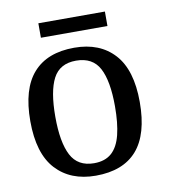

<svg xmlns="http://www.w3.org/2000/svg" viewBox="-78 -746 741 824"><g transform="rotate(-10 292.0 -333.5)"><path d="M274 10Q164 10 100.5 -59Q37 -128 37 -269Q37 -409 98 -478Q159 -547 277 -547Q388 -547 451 -478Q514 -409 514 -269Q514 -128 453.5 -59Q393 10 274 10ZM276 -44Q324 -44 352.5 -69.5Q381 -95 393.5 -145.5Q406 -196 406 -269Q406 -380 376.5 -435.5Q347 -491 275 -491Q204 -491 175 -435.5Q146 -380 146 -269Q146 -158 175.5 -101Q205 -44 276 -44ZM144 -614V-677H434V-614Z"/></g></svg>

Font: ET Text
Style: Regular
Weight: 470
Designer: Monotype Design Team
Foundry: Monotype Imaging Inc.
Version: Version 2.009